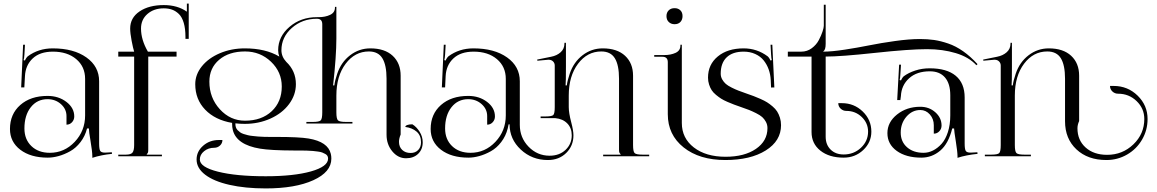

<svg xmlns="http://www.w3.org/2000/svg" viewBox="-20 -865 6408 1063"><path d="M451.2 -428.2Q451.2 -496.1 402.1 -537.6Q353 -579.1 272.9 -579.1Q201.2 -579.1 161.1 -541.5Q121.1 -503.9 118.2 -443.4L114.7 -381.3L97.2 -380.9L107.9 -617.2H118.2L115.2 -564Q113.8 -542.5 110.8 -532.2L118.2 -529.8Q119.1 -533.7 124.3 -541.7Q129.4 -549.8 133.8 -553.2Q192.9 -597.2 272 -597.2Q387.7 -597.2 458.3 -547.1Q528.8 -497.1 528.8 -415V-70.8Q528.8 -39.6 534.7 -29.8Q540.5 -20 562 -20L582 -21L599.1 -22L600.1 -13.2Q540 -7.3 491.2 8.8V1Q491.2 -26.4 480.5 -88.9Q472.7 -133.3 472.2 -153.8H461.9Q451.2 -111.3 425.8 -78.4Q400.4 -45.4 368.4 -27.6Q336.4 -9.8 304.7 -1Q272.9 7.8 244.1 7.8Q149.9 7.8 92.5 -35.9Q35.2 -79.6 35.2 -150.9Q35.2 -233.4 92.3 -283.7Q149.4 -334 243.2 -334Q304.2 -334 347.7 -300.8Q391.1 -267.6 391.1 -220.2Q391.1 -201.7 378.7 -188.2Q366.2 -174.8 348.1 -174.8V-222.2Q348.1 -261.2 317.4 -288.6Q286.6 -315.9 243.2 -315.9Q185.5 -315.9 150.4 -271.2Q115.2 -226.6 115.2 -153.8Q115.2 -93.3 153.8 -56.2Q192.4 -19 255.9 -19Q336.4 -19 393.8 -79.8Q451.2 -140.6 451.2 -226.1Z M634.8 0V-8.8H676.8Q704.6 -8.8 713.6 -20.3Q722.7 -31.7 722.7 -62V-551.8H634.8V-579.1H722.7Q716.8 -597.2 708.7 -639.4Q700.7 -681.6 700.7 -707Q700.7 -766.6 752.7 -801.8Q804.7 -836.9 886.7 -836.9Q962.9 -836.9 1014.6 -800.3V-845.2H1024.9V-649.9H1006.8V-660.2Q1006.8 -706.1 997.3 -738.3Q987.8 -770.5 970.5 -787.4Q953.1 -804.2 932.9 -811.5Q912.6 -818.8 886.7 -818.8Q832 -818.8 796.4 -787.8Q760.7 -756.8 760.7 -707Q760.7 -645 798.8 -579.1H957.5V-551.8H800.8V-37.1Q800.8 -25.4 799.3 -21Q797.9 -16.6 792.5 -11.2V-8.8H876.5V0Z M1336.4 -580.1Q1247.6 -580.1 1193.4 -534.2Q1139.2 -488.3 1139.2 -413.1Q1139.2 -323.7 1197 -260.3Q1254.9 -196.8 1336.4 -196.8Q1428.2 -196.8 1484.1 -249Q1540 -301.3 1540 -386.2Q1540 -466.3 1480.5 -523.2Q1420.9 -580.1 1336.4 -580.1ZM1086.4 18.1Q1086.4 60.1 1186.5 85.4Q1286.6 110.8 1451.2 110.8Q1606.4 110.8 1701.4 84Q1796.4 57.1 1796.4 13.2Q1796.4 4.9 1793 -1.5Q1789.6 -7.8 1781.2 -12.5Q1772.9 -17.1 1764.4 -20.5Q1755.9 -23.9 1740.5 -25.9Q1725.1 -27.8 1713.4 -29.1Q1701.7 -30.3 1680.9 -31Q1660.2 -31.7 1646.7 -31.7Q1633.3 -31.7 1608.9 -31.7Q1478.5 -32.2 1419.9 -42Q1289.6 -63.5 1269 -145Q1265.1 -160.6 1265.1 -179.2V-184.6Q1170.9 -200.7 1116 -257.8Q1061 -314.9 1061 -398.9Q1061 -452.6 1097.9 -498.3Q1134.8 -543.9 1198 -570.6Q1261.2 -597.2 1335.4 -597.2Q1450.2 -597.2 1526.4 -551.8Q1520 -568.8 1520 -586.9Q1520 -662.6 1582.8 -716.3Q1645.5 -770 1734.4 -770H1744.1Q1780.8 -770 1807.6 -782.7Q1834.5 -795.4 1834.5 -823.2V-827.1H1842.3V-651.9Q1842.3 -554.7 1824.2 -392.1H1831.1Q1834 -418.5 1847.2 -457Q1868.7 -521 1918.5 -559.1Q1968.3 -597.2 2030.3 -597.2Q2109.9 -597.2 2154.1 -556.2Q2198.2 -515.1 2198.2 -445.8V-120.1Q2189 -98.6 2189 -79.6Q2189 -51.8 2206.8 -34.9Q2224.6 -18.1 2253.4 -18.1Q2279.3 -18.1 2295.2 -34.4Q2311 -50.8 2311 -77.1Q2311 -115.2 2286.6 -136.2Q2262.2 -157.2 2224.1 -162.1Q2224.1 -168.9 2234.9 -172.9Q2245.6 -176.8 2263.2 -176.8Q2286.1 -162.6 2303.2 -135.5Q2320.3 -108.4 2320.3 -77.1Q2320.3 -37.6 2294.9 -13.2Q2269.5 11.2 2228 11.2Q2183.6 11.2 2151.9 -27.1Q2120.1 -65.4 2120.1 -119.1V-429.2Q2120.1 -504.9 2096.9 -542.5Q2073.7 -580.1 2022.5 -580.1Q1944.8 -580.1 1893.6 -512Q1842.3 -443.8 1842.3 -335.9V-243.2Q1842.3 -207.5 1851.1 -198.7Q1859.9 -189.9 1896 -189.9H1931.2V-181.2H1676.3V-189.9H1711.4Q1747.1 -189.9 1755.6 -198.5Q1764.2 -207 1764.2 -243.2V-731Q1764.2 -761.2 1734.4 -761.2Q1653.3 -761.2 1595.7 -710.2Q1538.1 -659.2 1538.1 -586.9Q1538.1 -551.3 1564.9 -522.5Q1618.2 -472.2 1618.2 -398.9Q1618.2 -339.4 1580.3 -288.6Q1542.5 -237.8 1477.3 -208.5Q1412.1 -179.2 1335.4 -179.2Q1308.1 -179.2 1283.2 -182.1V-179.2Q1283.2 -168.5 1286.1 -159.7Q1289.1 -150.9 1295.7 -144.3Q1302.2 -137.7 1309.6 -132.3Q1316.9 -127 1329.3 -123Q1341.8 -119.1 1352.3 -116.5Q1362.8 -113.8 1379.9 -112.1Q1397 -110.4 1409.2 -109.1Q1421.4 -107.9 1441.9 -107.4Q1462.4 -106.9 1475.6 -106.9Q1488.8 -106.9 1511.2 -106.9Q1635.7 -106.9 1688.5 -98.1Q1795.9 -80.1 1811.5 -13.2Q1814.5 -1 1814.5 13.2Q1814.5 87.4 1714.6 132.8Q1614.7 178.2 1451.2 178.2Q1337.4 178.2 1250.5 158.4Q1163.6 138.7 1116 102.3Q1068.4 65.9 1068.4 18.1Q1068.4 -26.4 1104.5 -58.1Q1140.6 -89.8 1191.4 -89.8H1211.4Q1211.4 -71.8 1198 -59.3Q1184.6 -46.9 1166 -46.9Q1133.3 -46.9 1109.9 -27.8Q1086.4 -8.8 1086.4 18.1Z M2780.3 -428.2Q2780.3 -496.1 2731.2 -537.6Q2682.1 -579.1 2602.1 -579.1Q2530.3 -579.1 2490.2 -541.5Q2450.2 -503.9 2447.3 -443.4L2444.3 -381.3L2426.3 -380.9L2437 -617.2H2447.3L2444.3 -564Q2442.9 -542.5 2439.9 -532.2L2447.3 -529.8Q2448.2 -533.7 2453.4 -541.7Q2458.5 -549.8 2462.9 -553.2Q2522 -597.2 2601.1 -597.2Q2716.8 -597.2 2787.4 -547.1Q2857.9 -497.1 2857.9 -415V-173.8Q2857.9 -103 2906.2 -53Q2954.6 -2.9 3022.9 -2.9Q3077.1 -2.9 3111.3 -35.4Q3145.5 -67.9 3145.5 -115.7Q3145.5 -156.2 3120.8 -181.6Q3096.2 -207 3054.2 -210.9H2973.1V-220.2H2998Q3034.7 -220.2 3043 -228Q3051.3 -235.8 3051.3 -272V-502Q3051.3 -515.6 3042 -524.9Q3032.7 -534.2 3018.1 -534.2H3014.2L2955.1 -528.8L2954.1 -535.2L3031.2 -550.8Q3063.5 -557.1 3084.2 -575.9Q3105 -594.7 3105 -624V-627.9H3113.3V-497.1Q3113.3 -409.7 3111.3 -392.1H3118.2Q3121.1 -418.5 3134.3 -457Q3155.8 -521 3205.3 -559.1Q3254.9 -597.2 3316.9 -597.2Q3396.5 -597.2 3440.7 -556.2Q3484.9 -515.1 3484.9 -445.8V-62Q3484.9 -26.4 3493.4 -17.6Q3502 -8.8 3538.1 -8.8H3574.2V0H3319.3V-8.8H3416V-11.2Q3410.6 -16.6 3408.9 -21Q3407.2 -25.4 3407.2 -37.1V-429.2Q3407.2 -504.9 3384 -542.5Q3360.8 -580.1 3309.1 -580.1Q3231.4 -580.1 3180.2 -512Q3128.9 -443.8 3128.9 -335.9V-272Q3128.9 -239.7 3142.6 -188Q3154.8 -142.1 3154.8 -115.7Q3154.8 -57.6 3115 -18.3Q3075.2 21 3013.2 21Q2925.3 21 2863.3 -36.9Q2801.3 -94.7 2801.3 -176.8H2795.9L2791 -153.8Q2780.3 -111.3 2754.9 -78.4Q2729.5 -45.4 2697.5 -27.6Q2665.5 -9.8 2633.8 -1Q2602.1 7.8 2573.2 7.8Q2479 7.8 2421.6 -35.9Q2364.3 -79.6 2364.3 -150.9Q2364.3 -233.4 2421.4 -283.7Q2478.5 -334 2572.3 -334Q2633.3 -334 2676.8 -300.8Q2720.2 -267.6 2720.2 -220.2Q2720.2 -201.7 2707.8 -188.2Q2695.3 -174.8 2677.2 -174.8V-222.2Q2677.2 -261.2 2646.5 -288.6Q2615.7 -315.9 2572.3 -315.9Q2514.6 -315.9 2479.5 -271.2Q2444.3 -226.6 2444.3 -153.8Q2444.3 -93.3 2482.9 -56.2Q2521.5 -19 2585 -19Q2665.5 -19 2722.9 -79.8Q2780.3 -140.6 2780.3 -226.1Z M3677.2 -232.9V-521Q3677.2 -550.8 3647 -550.8H3602.1V-560.1H3657.2Q3693.8 -560.1 3720.5 -572.5Q3747.1 -585 3747.1 -612.8V-617.2H3754.9V-532.2V-184.1Q3754.9 -100.1 3821.5 -48.6Q3888.2 2.9 3997.1 2.9Q4101.6 2.9 4165.3 -40.8Q4229 -84.5 4229 -155.8Q4229 -174.3 4220.5 -190.2Q4211.9 -206.1 4200 -216.8Q4188 -227.5 4166 -238.5Q4144 -249.5 4127.4 -256.1Q4110.8 -262.7 4082 -272.5Q4058.6 -280.8 4043.9 -286.1Q4029.3 -291.5 4007.8 -300.8Q3986.3 -310.1 3972.9 -318.6Q3959.5 -327.1 3944.1 -339.8Q3928.7 -352.5 3920.2 -365.7Q3911.6 -378.9 3905.8 -397Q3899.9 -415 3899.9 -435.1Q3899.9 -507.8 3954.1 -552.5Q4008.3 -597.2 4097.2 -597.2Q4170.9 -597.2 4230 -553.2Q4234.4 -549.8 4239.7 -541.5Q4245.1 -533.2 4246.1 -529.8L4252.9 -532.2Q4250.5 -540 4249 -564L4246.1 -617.2H4255.9L4267.1 -380.9L4249 -380.4L4247.1 -422.4Q4245.6 -453.1 4235.8 -480.5Q4226.1 -507.8 4208.3 -530.3Q4190.4 -552.7 4161.6 -565.9Q4132.8 -579.1 4097.2 -579.1Q4036.1 -579.1 4003.2 -547.6Q3970.2 -516.1 3970.2 -457Q3970.2 -439.9 3978.5 -425.3Q3986.8 -410.6 3998.3 -400.6Q4009.8 -390.6 4030.8 -380.1Q4051.8 -369.6 4068.4 -363.3Q4085 -356.9 4112.8 -347.2Q4137.2 -338.9 4152.6 -333Q4168 -327.1 4190.2 -317.4Q4212.4 -307.6 4226.8 -298.6Q4241.2 -289.6 4257.3 -275.9Q4273.4 -262.2 4282.7 -247.6Q4292 -232.9 4298.1 -213.4Q4304.2 -193.8 4304.2 -171.9Q4304.2 -85 4219.5 -32Q4134.8 21 3996.1 21Q3852.5 21 3764.9 -48.8Q3677.2 -118.7 3677.2 -232.9ZM3714.8 -819.8Q3734.4 -819.8 3746.6 -808.1Q3758.8 -796.4 3758.8 -775.9Q3758.8 -755.9 3747.1 -743.4Q3735.4 -731 3714.8 -731Q3695.3 -731 3682.6 -743.2Q3669.9 -755.4 3669.9 -775.9Q3669.9 -795.4 3682.1 -807.6Q3694.3 -819.8 3714.8 -819.8Z M5241.2 -337.9Q5241.2 -401.9 5211.9 -436Q5182.6 -470.2 5127.9 -470.2Q5055.7 -470.2 5013.2 -431.6Q4970.7 -393.1 4967.8 -333L4964.8 -311H4947.3L4958 -506.8H4968.3L4964.8 -454.1Q4963.4 -429.7 4960.9 -421.9L4968.3 -419.9Q4969.2 -423.3 4974.4 -431.4Q4979.5 -439.5 4983.9 -442.9Q5009.3 -461.9 5046.9 -474.4Q5084.5 -486.8 5127 -486.8Q5221.7 -486.8 5271.2 -445.6Q5320.8 -404.3 5320.8 -325.2V-70.8Q5320.8 -39.6 5326.7 -29.8Q5332.5 -20 5354 -20Q5356.4 -20 5363.3 -20.5Q5370.1 -21 5374 -21L5391.1 -22L5392.1 -13.2Q5329.1 -6.8 5281.2 8.8V1Q5281.2 -23.4 5272 -81.1Q5262.7 -138.7 5262.2 -153.8H5252Q5231 -69.3 5185.3 -30.8Q5139.6 7.8 5081.1 7.8Q4996.6 7.8 4944.8 -29.5Q4893.1 -66.9 4893.1 -127.9Q4893.1 -188.5 4946.5 -231.2Q5000 -273.9 5075.2 -273.9Q5124 -273.9 5158.4 -243.4Q5192.9 -212.9 5192.9 -169.9Q5192.9 -151.4 5180.4 -138.2Q5168 -125 5149.9 -125V-171.9Q5149.9 -206.5 5128.2 -231.2Q5106.4 -255.9 5075.2 -255.9Q5030.3 -255.9 4998.5 -219.2Q4966.8 -182.6 4966.8 -130.9Q4966.8 -80.6 5001.7 -49.8Q5036.6 -19 5093.3 -19Q5120.1 -19 5145.5 -31.7Q5170.9 -44.4 5192.9 -68.6Q5214.8 -92.8 5228 -133.8Q5241.2 -174.8 5241.2 -226.1ZM4473.1 -133.8V-551.8H4341.8V-579.1H4417Q4448.7 -579.1 4474.4 -598.1Q4500 -617.2 4513.4 -643.1Q4526.9 -668.9 4533.9 -690.4Q4541 -711.9 4541 -722.2V-838.9H4551.3V-623Q4551.3 -587.9 4538.1 -581.1V-579.1Q4585 -579.1 4656.7 -590.1Q4728.5 -601.1 4792.7 -614Q4856.9 -627 4935.5 -637.9Q5014.2 -648.9 5072.8 -648.9Q5115.7 -648.9 5152.1 -643.6Q5188.5 -638.2 5230 -624Q5271.5 -609.9 5312.5 -581.1Q5353.5 -552.2 5392.1 -509.8L5385.7 -503.9Q5344.7 -548.8 5272 -570.8Q5199.2 -592.8 5112.8 -592.8Q5014.6 -592.8 4825 -572.3Q4635.3 -551.8 4551.3 -551.8V-107.9Q4551.3 -64 4578.6 -36.9Q4606 -9.8 4650.9 -9.8Q4707 -9.8 4746.6 -46.9Q4786.1 -84 4786.1 -136.2Q4786.1 -183.6 4751 -217.3Q4715.8 -251 4666 -251Q4647.5 -251 4634.3 -263.4Q4621.1 -275.9 4621.1 -293.9H4641.1Q4708.5 -293.9 4756.3 -247.8Q4804.2 -201.7 4804.2 -136.2Q4804.2 -76.7 4759.3 -34.4Q4714.4 7.8 4650.9 7.8Q4570.8 7.8 4522 -31Q4473.1 -69.8 4473.1 -133.8Z M5432.6 0V-8.8H5467.8Q5503.4 -8.8 5512 -17.3Q5520.5 -25.9 5520.5 -62V-502Q5520.5 -515.6 5511.2 -524.9Q5502 -534.2 5487.3 -534.2H5483.4L5424.3 -528.8L5423.3 -535.2L5500.5 -550.8Q5532.7 -557.1 5553.7 -575.9Q5574.7 -594.7 5574.7 -624V-627.9H5582.5V-497.1Q5582.5 -409.7 5580.6 -392.1H5587.4Q5590.3 -418.5 5603.5 -457Q5625 -521 5674.8 -559.1Q5724.6 -597.2 5786.6 -597.2Q5866.2 -597.2 5910.4 -556.2Q5954.6 -515.1 5954.6 -445.8V-194.8Q5945.3 -174.3 5945.3 -154.8Q5945.3 -88.9 5990.5 -48.3Q6035.6 -7.8 6109.4 -7.8Q6194.8 -7.8 6255.1 -65.9Q6315.4 -124 6315.4 -206.1Q6315.4 -264.2 6272.9 -305.2Q6230.5 -346.2 6170.4 -346.2Q6151.9 -346.2 6138.7 -358.6Q6125.5 -371.1 6125.5 -389.2H6145.5Q6223.6 -389.2 6278.6 -335.4Q6333.5 -281.7 6333.5 -206.1Q6333.5 -144.5 6303 -92Q6272.5 -39.6 6220 -9.3Q6167.5 21 6105.5 21Q6002.4 21 5939.5 -38.1Q5876.5 -97.2 5876.5 -193.8V-429.2Q5876.5 -504.9 5853.3 -542.5Q5830.1 -580.1 5778.3 -580.1Q5700.7 -580.1 5649.7 -512.2Q5598.6 -444.3 5598.6 -335.9V-62Q5598.6 -26.4 5607.4 -17.6Q5616.2 -8.8 5652.3 -8.8H5687.5V0Z"/></svg>

Font: FoglihtenNo07calt
Style: Regular
Weight: 500
Designer: gluk (gluksza@wp.pl)
Foundry: gluk (gluksza@wp.pl)
Version: Version 0.844